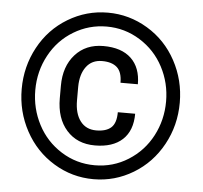

<svg xmlns="http://www.w3.org/2000/svg" viewBox="-52 -775 889 839"><g transform="rotate(5 392.5 -356.0)"><path d="M544.9 -291Q544.9 -216.8 502.2 -177.2Q459.5 -137.7 381.3 -137.7Q303.2 -137.7 257.1 -189.7Q210.9 -241.7 210.9 -329.6V-384.8Q210.9 -469.7 257.6 -521.7Q304.2 -573.7 381.3 -573.7Q460.9 -573.7 503.2 -533.4Q545.4 -493.2 545.4 -420.4H469.2Q469.2 -467.3 446.8 -487.5Q424.3 -507.8 381.3 -507.8Q336.4 -507.8 311.8 -474.9Q287.1 -441.9 286.6 -386.7V-326.7Q286.6 -269.5 311.5 -236.6Q336.4 -203.6 381.3 -203.6Q424.8 -203.6 446.8 -223.4Q468.8 -243.2 468.8 -291ZM101.1 -356Q101.1 -275.4 137.5 -205.6Q173.8 -135.7 240.7 -93.5Q307.6 -51.3 388.2 -51.3Q468.3 -51.3 534.9 -93.3Q601.6 -135.3 638.2 -205.1Q674.8 -274.9 674.8 -356Q674.8 -437 638.2 -506.6Q601.6 -576.2 534.7 -617.9Q467.8 -659.7 388.2 -659.7Q310.5 -659.7 243.9 -619.6Q177.2 -579.6 139.2 -509.3Q101.1 -439 101.1 -356ZM41.5 -356Q41.5 -454.6 87.2 -539.1Q132.8 -623.5 213.6 -672.1Q294.4 -720.7 388.2 -720.7Q481.9 -720.7 562.7 -672.1Q643.6 -623.5 689.2 -539.1Q734.9 -454.6 734.9 -356Q734.9 -256.3 688.5 -171.6Q642.1 -86.9 561.8 -38.6Q481.4 9.8 388.2 9.8Q293.9 9.8 213.6 -39.1Q133.3 -87.9 87.4 -172.4Q41.5 -256.8 41.5 -356Z"/></g></svg>

Font: Roboto Black
Style: Regular
Weight: 900
Designer: Google
Version: Version 2.134; 2016